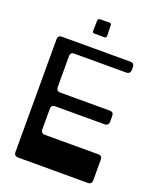

<svg xmlns="http://www.w3.org/2000/svg" viewBox="-185 -1171 1071 1285"><g transform="rotate(20 350.0 -529.0)"><path d="M299 -954H369C379 -954 384 -959 384 -969L382 -1043C382 -1053 377 -1058 367 -1058L301 -1057C291 -1057 286 -1052 286 -1042L284 -969C284 -959 289 -954 299 -954ZM102 0H599C618 0 627 -11 627 -28V-176C627 -195 618 -204 599 -204H218C200 -204 190 -215 190 -234V-379C190 -398 200 -407 218 -407H571C588 -407 599 -418 599 -437V-477C599 -496 590 -505 571 -505H218C200 -505 190 -516 190 -535V-754C190 -773 200 -782 218 -782H588C606 -782 617 -793 617 -811V-832C617 -851 607 -860 588 -860H102C83 -860 73 -851 73 -832V-28C73 -11 83 0 102 0Z"/></g></svg>

Font: OpenDyslexic3
Style: Regular
Weight: 400
Designer: Abelardo Gonzalez
Version: Version 3.001;PS 003.001;hotconv 1.0.88;makeotf.lib2.5.64775